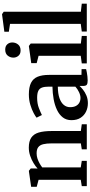

<svg xmlns="http://www.w3.org/2000/svg" viewBox="473 -1332 870 1856"><g transform="rotate(-90 908.0 -404.0)"><path d="M98 -58.5V-466L30.5 -484V-538L179.5 -559.5H185.5L207.5 -542V-502L206.5 -475.5Q227.5 -495.5 259.8 -515Q292 -534.5 330.5 -547.5Q369 -560.5 408.5 -560.5Q469.5 -560.5 504.8 -537.2Q540 -514 554.8 -465Q569.5 -416 569.5 -339V-57.5L634.5 -48.5V0H392.5V-48.5L450 -57.5V-337.5Q450 -388.5 442 -421Q434 -453.5 413.2 -469.2Q392.5 -485 353.5 -485Q327.5 -485 302.8 -476.8Q278 -468.5 256 -456Q234 -443.5 217.5 -430.5V-58.5L281 -48.5V0H37V-48.5Z M838 10.5Q794.5 10.5 757.2 -7.2Q720 -25 697.2 -60.2Q674.5 -95.5 674.5 -148.5Q674.5 -197.5 701.2 -232Q728 -266.5 773.8 -288.2Q819.5 -310 877.5 -320.5Q935.5 -331 998.5 -332V-367Q998.5 -408 989.5 -432.8Q980.5 -457.5 957.2 -468.8Q934 -480 891 -480Q834.5 -480 791.5 -463.2Q748.5 -446.5 724 -434L698.5 -485.5Q710.5 -496 743.2 -513.8Q776 -531.5 823 -545.8Q870 -560 923 -560Q993 -560 1034.5 -539.5Q1076 -519 1094 -475.8Q1112 -432.5 1112 -365V-51.5L1167.5 -50.5V-6.5Q1156.5 -3.5 1137.8 0Q1119 3.5 1097.8 6Q1076.5 8.5 1058 8.5Q1029 8.5 1017 0Q1005 -8.5 1005 -38V-70Q993 -56 969.5 -37Q946 -18 912.8 -3.8Q879.5 10.5 838 10.5ZM890 -61Q915 -61 945.2 -75.2Q975.5 -89.5 998.5 -110.5V-280Q931 -279.5 887 -264Q843 -248.5 821.5 -222Q800 -195.5 800 -162Q800 -127.5 811.8 -105.2Q823.5 -83 843.8 -72Q864 -61 890 -61Z M1223 0V-48.5L1296.5 -58.5V-466L1225.5 -484.5V-537L1387.5 -559.5H1392L1415.5 -542V-57.5L1488.5 -48.5V0ZM1347.5 -640Q1314.5 -640 1296.8 -660.8Q1279 -681.5 1279 -709.5Q1279 -741 1298.5 -764.8Q1318 -788.5 1356 -788.5H1357Q1390 -788.5 1407.8 -768.5Q1425.5 -748.5 1425.5 -720.5Q1425.5 -688.5 1406 -664.2Q1386.5 -640 1348.5 -640Z M1605.5 -58.5V-742L1529.5 -753.5V-797L1695.5 -819H1699.5L1722.5 -803V-57.5L1800.5 -48.5V0H1531V-48.5Z"/></g></svg>

Font: Merriweather 36pt SemiBold
Style: Regular
Weight: 600
Version: Version 2.100